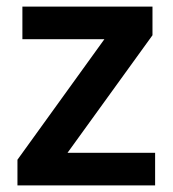

<svg xmlns="http://www.w3.org/2000/svg" viewBox="-20 -563 525 583"><path d="M451 0H33V-78L297 -444H48V-543H443V-456L185 -99H451Z"/></svg>

Font: Noto Sans Syriac Eastern SemiBold
Style: Regular
Weight: 600
Designer: Patrick Giasson and the Monotype Design Team
Foundry: Monotype Imaging Inc.
Version: Version 3.001